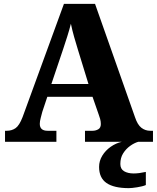

<svg xmlns="http://www.w3.org/2000/svg" viewBox="-20 -734 812 994"><path d="M6 0V-57H15Q41 -57 60.5 -70.5Q80 -84 97 -128L311 -714H472L679 -127Q692 -88 712 -72.5Q732 -57 758 -57H772V0H420V-57H460Q475 -57 488.5 -64.5Q502 -72 502 -92Q502 -105 498.5 -118Q495 -131 492 -138L459 -233H225L199 -155Q196 -143 191 -124.5Q186 -106 186 -93Q186 -57 226 -57H272V0ZM246 -299H438L383 -478Q374 -507 364 -542Q354 -577 347 -611Q339 -579 328 -544.5Q317 -510 307 -480ZM647 240Q570 240 531.5 213.5Q493 187 493 130Q493 99 509.5 72Q526 45 553 26Q580 7 611 0H696Q675 6 653.5 21.5Q632 37 617.5 60Q603 83 603 115Q603 141 622.5 152.5Q642 164 672 164Q686 164 701.5 162Q717 160 735 156V224Q719 231 690.5 235.5Q662 240 647 240Z"/></svg>

Font: Noto Serif Tamil ExtraBold
Style: Italic
Weight: 800
Italic angle: -12°
Designer: Indian Type Foundry, Tom Grace, and the Monotype Design Team
Foundry: Monotype Imaging Inc.
Version: Version 2.003; ttfautohint (v1.8.4.7-5d5b)